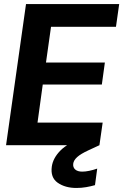

<svg xmlns="http://www.w3.org/2000/svg" viewBox="-20 -720 611 952"><path d="M10 0 109 -700H571L555 -587H233L208 -410H500L485 -301H192L166 -112H489L473 0ZM359 212Q303 212 266 186Q229 160 237 105Q243 64 279 27Q315 -10 404 -46L451 -65L473 0L419 25Q380 43 362.5 59Q345 75 343 92Q341 110 353 120.5Q365 131 388 131Q403 131 422.5 127Q442 123 462 116L451 198Q430 204 407 208Q384 212 359 212Z"/></svg>

Font: Host Grotesk Black
Style: Italic
Weight: 900
Italic angle: -8°
Designer: Doğukan Karapınar based on Poppins by Indian Type Foundry, Jonny Pinhorn
Foundry: Element Type
Version: Version 1.000; ttfautohint (v1.8.4.7-5d5b);gftools[0.9.33]